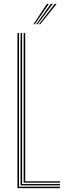

<svg xmlns="http://www.w3.org/2000/svg" viewBox="-20 -970 338 990"><path d="M70 0V-800H78V-7H289V0ZM86 -14V-800H94V-21H289V-14ZM102 -28V-800H110V-35H289V-28ZM152.5 -845 222 -950H232L159.5 -845ZM180.5 -845 262 -950H272L187.5 -845ZM166.5 -845 242 -950H252L173.5 -845Z"/></svg>

Font: Big Shoulders Inline Text Thin Thin
Style: Regular
Weight: 250
Version: Version 2.002